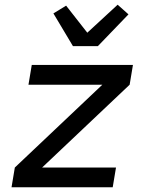

<svg xmlns="http://www.w3.org/2000/svg" viewBox="-20 -796 640 816"><path d="M29 0 43 -84 415 -436H101L115 -520H545L531 -436L159 -84H473L459 0ZM290 -600 207 -739 261 -772 351 -657 480 -776 526 -735 396 -600Z"/></svg>

Font: Iosevka Custom Medium Oblique
Style: Regular
Weight: 500
Italic angle: -9°
Designer: Belleve Invis
Foundry: Belleve Invis
Version: Version 27.0.1